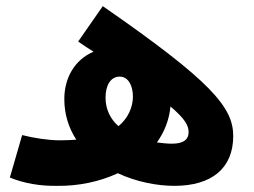

<svg xmlns="http://www.w3.org/2000/svg" viewBox="-20 -596 824 624"><path d="M547 8C669 8 738 -50 738 -154C738 -247 668 -331 314 -576L234 -461C251 -449 268 -438 284 -428C221 -401 189 -341 189 -274C189 -223 204 -179 228 -142C213 -141 195 -140 174 -140C138 -140 91 -147 52 -157L12 -19C58 0 111 9 166 8C233 9 303 -5 363 -33C423 -5 490 8 547 8ZM323 -279C323 -316 338 -347 369 -347C398 -347 412 -316 412 -282C412 -248 396 -211 365 -186C339 -209 323 -240 323 -279ZM593 -166C593 -144 578 -129 539 -129C523 -129 507 -131 490 -133C514 -167 530 -206 534 -250C582 -209 593 -188 593 -166Z"/></svg>

Font: Noto Sans Arabic UI XBd
Style: Regular
Weight: 800
Designer: Monotype Design Team, Nadine Chahine and Nizar Qandah
Foundry: Monotype Imaging Inc.
Version: Version 2.010